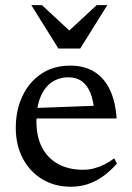

<svg xmlns="http://www.w3.org/2000/svg" viewBox="-20 -700 502 730"><path d="M247 -450.5Q301 -450.5 338.8 -427Q376.5 -403.5 397.8 -358.8Q419 -314 423.5 -249.5H104L104.5 -289L371 -299L338 -279.5Q335 -319 323.5 -347.2Q312 -375.5 291.5 -390.8Q271 -406 240.5 -406Q203.5 -406 176 -386.8Q148.5 -367.5 133.5 -330.2Q118.5 -293 118.5 -238Q118.5 -180 140 -139Q161.5 -98 201.5 -76.2Q241.5 -54.5 296 -54.5Q317.5 -54.5 337.5 -59.8Q357.5 -65 377 -74.8Q396.5 -84.5 414.5 -98L424.5 -78Q398.5 -48.5 370.5 -28.8Q342.5 -9 312.5 0.5Q282.5 10 249.5 10Q188 10 140.8 -18.5Q93.5 -47 66.8 -97.5Q40 -148 40 -214Q40 -280.5 65 -334Q90 -387.5 136.5 -419Q183 -450.5 247 -450.5ZM251.5 -576.5H235.5L347.5 -680.5H388L285 -515.5H202L99 -680.5H139.5Z"/></svg>

Font: Newsreader 16pt 16pt
Style: Regular
Weight: 400
Version: Version 1.003